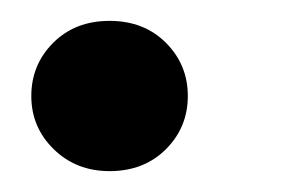

<svg xmlns="http://www.w3.org/2000/svg" viewBox="-20 -158 277 184"><path d="M85 6Q53 6 31.5 -15Q10 -36 10 -66Q10 -96 31 -117Q52 -138 85 -138Q118 -138 139 -117Q160 -96 160 -66Q160 -36 139 -15Q118 6 85 6Z"/></svg>

Font: DM Sans 18pt SemiBold
Style: Italic
Weight: 600
Italic angle: -10°
Designer: Colophon Foundry, Jonny Pinhorn
Foundry: Colophon Foundry
Version: Version 4.004;gftools[0.9.30]